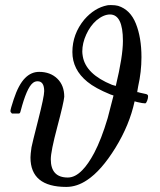

<svg xmlns="http://www.w3.org/2000/svg" viewBox="-20 -725 631 756"><path d="M233 -344Q231 -321 205.5 -225Q180 -129 180 -98Q180 -26 247 -26Q276 -26 304 -55Q327 -78 351 -123Q379 -176 404 -260L427 -349L415 -353Q354 -378 324 -403Q265 -451 265 -520Q265 -591 312 -648Q352 -694 402 -704Q406 -705 417 -705Q434 -705 445 -702Q493 -687 515 -632Q537 -577 537 -500Q537 -442 524 -385Q522 -373 521 -367.5Q520 -362 521 -362H524Q526 -361 531 -360Q536 -359 540 -358Q544 -357 549 -356Q554 -355 556 -354.5Q558 -354 560 -352.5Q562 -351 562.5 -349.5Q563 -348 563 -345Q563 -338 559.5 -328.5Q556 -319 552 -318Q542 -318 521 -323L510 -326Q490 -233 434.5 -143Q379 -53 323 -16Q283 11 241 11Q100 11 100 -105Q100 -117 104 -145Q106 -157 130 -251Q154 -345 154 -366Q154 -405 128 -405Q117 -405 109 -398Q85 -379 61 -287Q61 -286 60 -283.5Q59 -281 58.5 -280.5Q58 -280 57 -279Q56 -278 53.5 -278Q51 -278 49 -278Q47 -278 41 -278H27Q21 -284 21 -287Q21 -295 34 -334Q53 -392 79 -418Q103 -442 134 -442Q178 -442 205.5 -415.5Q233 -389 233 -344ZM464 -564Q464 -668 413 -668Q388 -668 360 -645Q335 -623 319.5 -589Q304 -555 304 -522Q304 -515 306 -503Q318 -433 421 -391L435 -387H436Q464 -503 464 -564Z"/></svg>

Font: MathJax_Math
Style: Italic
Weight: 400
Version: Version 1.1